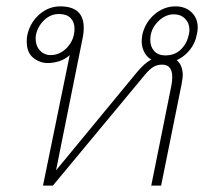

<svg xmlns="http://www.w3.org/2000/svg" viewBox="-20 -583 641 603"><path d="M601 -496Q601 -486 598 -474Q593 -447 576 -426Q559 -405 535 -394Q554 -378 554 -346Q554 -339 550 -317L486 0H455L518 -313Q521 -328 521 -341Q521 -380 489 -380Q474 -380 462 -373Q450 -366 435 -348L146 0H115L199 -410Q185 -397 166.5 -391Q148 -385 130 -385Q105 -385 84.5 -401.5Q64 -418 64 -452Q64 -466 66 -474Q75 -513 104 -538Q133 -563 169 -563Q243 -563 243 -496Q243 -478 239 -461L156 -48L410 -356Q433 -384 455 -396Q441 -404 433 -419.5Q425 -435 425 -454Q425 -460 427 -474Q436 -513 465.5 -538Q495 -563 531 -563Q562 -563 581.5 -544.5Q601 -526 601 -496ZM214 -493Q214 -514 201.5 -526.5Q189 -539 165 -539Q139 -539 119 -520Q99 -501 93 -474Q92 -469 92 -461Q92 -439 105.5 -424.5Q119 -410 139 -410Q169 -410 191.5 -434.5Q214 -459 214 -493ZM575 -489Q575 -510 561.5 -524Q548 -538 526 -538Q498 -538 475 -514Q452 -490 452 -458Q452 -436 464.5 -422.5Q477 -409 499 -409Q529 -409 548 -427.5Q567 -446 573 -474Q575 -484 575 -489Z"/></svg>

Font: Taviraj Thin
Style: Italic
Weight: 250
Italic angle: -12°
Designer: Katatrad Team
Foundry: CadsonDemak
Version: Version 1.001